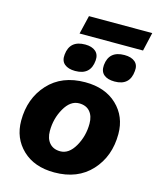

<svg xmlns="http://www.w3.org/2000/svg" viewBox="-127 -952 857 1049"><g transform="rotate(15 301.0 -427.0)"><path d="M602 -864 578 -759H219L244 -864ZM248 -555Q209 -555 187.5 -573Q166 -591 170 -627Q178 -709 265 -709Q303 -709 324 -691Q345 -673 342 -639Q335 -555 248 -555ZM471 -555Q431 -555 410 -573Q389 -591 392 -627Q400 -709 487 -709Q526 -709 547 -691Q568 -673 564 -639Q557 -555 471 -555ZM281 10Q168 10 101 -54Q34 -118 34 -217Q34 -343 110.5 -426.5Q187 -510 319 -510Q432 -510 499 -446Q566 -382 566 -283Q566 -157 489.5 -73.5Q413 10 281 10ZM283 -110Q332 -110 365.5 -168.5Q399 -227 399 -297Q399 -340 377.5 -365Q356 -390 316 -390Q267 -390 233.5 -331.5Q200 -273 200 -203Q200 -160 222 -135Q244 -110 283 -110Z"/></g></svg>

Font: Elaine Sans
Style: Bold Italic
Weight: 700
Italic angle: -13°
Designer: Wei Huang
Foundry: Wei Huang
Version: Version 2.001;December 24, 2019;FontCreator 12.0.0.2547 64-b